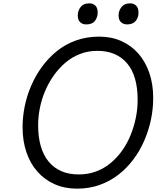

<svg xmlns="http://www.w3.org/2000/svg" viewBox="-20 -1109 965 1148"><path d="M440 19Q367 19 307 -7.5Q247 -34 204 -82.5Q161 -131 138 -198.5Q115 -266 115 -349Q115 -409 127.5 -472Q140 -535 166 -595.5Q192 -656 230.5 -709Q269 -762 319.5 -803Q370 -844 434 -867Q498 -890 573 -890Q646 -890 705.5 -863.5Q765 -837 807.5 -788.5Q850 -740 873 -672.5Q896 -605 896 -523Q896 -458 882.5 -393.5Q869 -329 842.5 -268Q816 -207 777 -155Q738 -103 687.5 -64Q637 -25 575 -3Q513 19 440 19ZM451 -66Q507 -66 555 -84Q603 -102 642.5 -135Q682 -168 712 -211Q742 -254 762 -304Q782 -354 792.5 -406.5Q803 -459 803 -511Q803 -583 787.5 -637.5Q772 -692 740.5 -729.5Q709 -767 664.5 -786Q620 -805 562 -805Q507 -805 459 -786.5Q411 -768 372 -735Q333 -702 302 -658.5Q271 -615 250 -565.5Q229 -516 218.5 -463.5Q208 -411 208 -360Q208 -289 224 -234.5Q240 -180 271 -142.5Q302 -105 347 -85.5Q392 -66 451 -66ZM496 -963Q473 -963 459 -976.5Q445 -990 445 -1017Q445 -1045 462 -1067Q479 -1089 514 -1089Q536 -1089 550 -1075.5Q564 -1062 564 -1034Q564 -1006 548 -984.5Q532 -963 496 -963ZM740 -963Q718 -963 703.5 -976.5Q689 -990 689 -1017Q689 -1045 706.5 -1067Q724 -1089 758 -1089Q780 -1089 794 -1075.5Q808 -1062 808 -1034Q809 -1006 792 -984.5Q775 -963 740 -963Z"/></svg>

Font: Playwrite AT
Style: Italic
Weight: 400
Italic angle: -13.0072°
Designer: Veronika Burian, José Scaglione
Foundry: TypeTogether
Version: Version 1.002